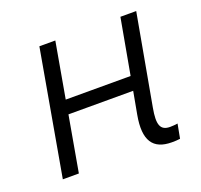

<svg xmlns="http://www.w3.org/2000/svg" viewBox="-98 -628 782 747"><g transform="rotate(-20 293.0 -254.5)"><path d="M44.4 0H110.8L151.4 -230H419.4L402.3 -136.7C383.8 -35.2 415 9.8 492.7 9.8C505.4 9.8 516.6 9.3 526.9 7.8L538.1 -51.3C527.3 -49.8 517.1 -48.8 506.8 -48.8C465.3 -48.8 457 -76.2 468.8 -141.6L536.6 -517.6H471.2L429.7 -287.6H161.1L201.7 -517.6H135.7Z"/></g></svg>

Font: Cascadia Mono NF Light
Style: Italic
Weight: 300
Italic angle: -10°
Monospace: yes
Designer: Aaron Bell
Foundry: Saja Typeworks
Version: Version 2404.023